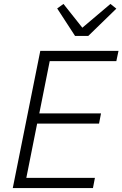

<svg xmlns="http://www.w3.org/2000/svg" viewBox="-20 -957 623 977"><path d="M453 0H45L185 -698H583L572 -646H233L180 -380H494L484 -328H169L114 -52H463ZM429 -774H362L271 -914L303 -937L399 -816L542 -937L572 -913Z"/></svg>

Font: IBM Plex Sans Light
Style: Italic
Weight: 300
Italic angle: -11.31°
Designer: Mike Abbink, Paul van der Laan, Pieter van Rosmalen
Foundry: Bold Monday
Version: Version 3.201